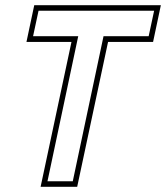

<svg xmlns="http://www.w3.org/2000/svg" viewBox="-20 -720 640 740"><path d="M136.5 0 255.5 -558.5H82L112 -700H600L570 -558.5H396.5L277.5 0ZM163 -21.5H260.5L379 -580.5H553L574 -678.5H128.5L107.5 -580.5H281.5Z"/></svg>

Font: Tourney Thin ExtraLight
Style: Italic
Weight: 250
Italic angle: -12°
Version: Version 1.015